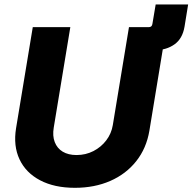

<svg xmlns="http://www.w3.org/2000/svg" viewBox="-20 -852 883 881"><path d="M554.7 -622.1 572.3 -727.5H663.1Q676.8 -727.5 679.2 -741.7L694.3 -831.5H843.3L826.7 -729.5Q817.4 -674.3 780.3 -648.2Q743.2 -622.1 692.9 -622.1ZM323.7 9.8Q229.5 9.8 164.1 -24.7Q98.6 -59.1 69.6 -120.8Q40.5 -182.6 53.7 -263.7L130.4 -727.5H302.7L226.6 -266.6Q220.2 -228.5 231.2 -200Q242.2 -171.4 267.8 -156Q293.5 -140.6 331.1 -140.6Q373.5 -140.6 408.9 -158.9Q444.3 -177.2 467.8 -208.3Q491.2 -239.3 497.6 -277.8L571.8 -727.5H743.7L665.5 -252.4Q651.9 -171.4 605 -112.3Q558.1 -53.2 485.8 -21.7Q413.6 9.8 323.7 9.8Z"/></svg>

Font: Inter 17pt ExtraBold
Style: Italic
Weight: 800
Italic angle: -9.3988°
Version: Version 4.001;git-66647c0bb